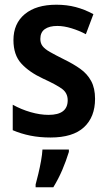

<svg xmlns="http://www.w3.org/2000/svg" viewBox="-20 -573 457 814"><path d="M383 -154Q383 -77 336 -33.5Q289 10 194 10Q148 10 108.5 2Q69 -6 34 -21V-129Q70 -109 110 -97.5Q150 -86 186 -86Q267 -86 267 -148Q267 -178 244 -195.5Q221 -213 162 -240Q104 -267 70.5 -303.5Q37 -340 37 -403Q37 -473 85 -513Q133 -553 219 -553Q263 -553 301 -543Q339 -533 376 -513L344 -428Q316 -443 283.5 -453Q251 -463 223 -463Q189 -463 170 -449.5Q151 -436 151 -408Q151 -390 160.5 -377.5Q170 -365 192 -352.5Q214 -340 252 -321Q291 -302 320.5 -281Q350 -260 366.5 -229.5Q383 -199 383 -154ZM272 71Q260 110 244 147.5Q228 185 206 221H131V209Q136 191 142.5 164Q149 137 154 109Q159 81 160 61H272Z"/></svg>

Font: Noto Sans Hebrew Condensed SemiBold
Style: Regular
Weight: 600
Width: 3
Designer: Ben Nathan
Foundry: Google LLC
Version: Version 3.001; ttfautohint (v1.8.4.7-5d5b)